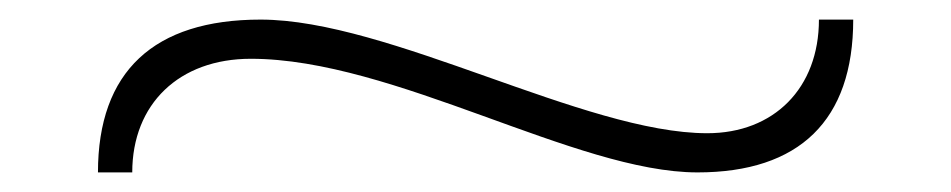

<svg xmlns="http://www.w3.org/2000/svg" viewBox="-20 -356 971 196"><path d="M236 -296C382 -296 568 -180 692 -180C796 -180 851 -233 851 -336H816C816 -266 770 -220 702 -220C577 -220 377 -336 246 -336C137 -336 80 -283 80 -180H115C115 -250 163 -296 236 -296Z"/></svg>

Font: Sprat Extended Black
Style: Regular
Weight: 900
Width: 9
Designer: Ethan Nakache
Foundry: Collletttivo
Version: Version 2.000;Glyphs 3.2 (3217)